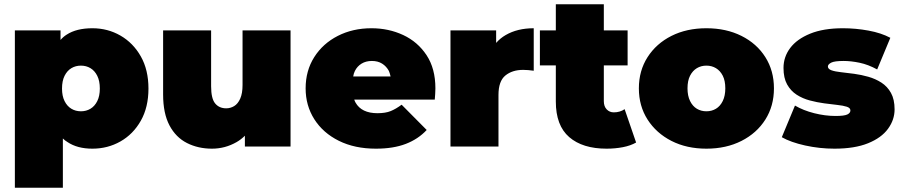

<svg xmlns="http://www.w3.org/2000/svg" viewBox="-20 -690 4250 904"><path d="M415 10Q344 10 298 -21Q286 -28 276 -38V194H50V-547H265V-502Q278 -517 294 -527Q340 -557 415 -557Q487 -557 547 -522.5Q607 -488 643 -424.5Q679 -361 679 -273Q679 -185 643 -121.5Q607 -58 547 -24Q487 10 415 10ZM361 -166Q386 -166 406 -178Q426 -190 438 -214Q450 -238 450 -273Q450 -309 438 -333Q426 -357 406 -369Q386 -381 361 -381Q336 -381 316 -369Q296 -357 284 -333Q272 -309 272 -273Q272 -238 284 -214Q296 -190 316 -178Q336 -166 361 -166Z M978 10Q913 10 860.5 -16.5Q808 -43 778 -99.5Q748 -156 748 -245V-547H974V-284Q974 -226 993 -203Q1012 -180 1045 -180Q1065 -180 1082.5 -190.5Q1100 -201 1111 -225.5Q1122 -250 1122 -290V-547H1348V0H1133V-51Q1115 -33 1094 -21Q1040 10 978 10Z M1750 10Q1650 10 1575.5 -27Q1501 -64 1460 -128.5Q1419 -193 1419 -274Q1419 -357 1459.5 -421Q1500 -485 1570.5 -521Q1641 -557 1729 -557Q1810 -557 1878.5 -525Q1947 -493 1988.5 -430Q2030 -367 2030 -274Q2030 -262 2029 -247.5Q2028 -233 2027 -221H1648Q1650 -214 1654 -207Q1668 -182 1694 -169.5Q1720 -157 1757 -157Q1795 -157 1819.5 -167Q1844 -177 1871 -197L1989 -78Q1949 -35 1890.5 -12.5Q1832 10 1750 10ZM1643 -330H1819Q1816 -344 1811 -356Q1799 -378 1779 -390.5Q1759 -403 1731 -403Q1703 -403 1682.5 -390.5Q1662 -378 1651 -356Q1645 -344 1643 -330Z M2101 0V-547H2316V-488Q2335 -510 2361 -525Q2416 -557 2493 -557V-357Q2478 -359 2466.5 -360Q2455 -361 2443 -361Q2392 -361 2359.5 -334.5Q2327 -308 2327 -243V0Z M2836 10Q2723 10 2660 -44.5Q2597 -99 2597 -212V-382H2522V-547H2597V-670H2823V-547H2935V-382H2823V-214Q2823 -189 2836.5 -175Q2850 -161 2870 -161Q2899 -161 2921 -176L2975 -19Q2949 -4 2912.5 3Q2876 10 2836 10Z M3306 10Q3213 10 3141.5 -26.5Q3070 -63 3029 -127Q2988 -191 2988 -274Q2988 -357 3029 -421Q3070 -485 3141.5 -521Q3213 -557 3306 -557Q3399 -557 3471 -521Q3543 -485 3583.5 -421Q3624 -357 3624 -274Q3624 -191 3583.5 -127Q3543 -63 3471 -26.5Q3399 10 3306 10ZM3306 -166Q3331 -166 3351 -178Q3371 -190 3383 -214.5Q3395 -239 3395 -274Q3395 -310 3383 -333.5Q3371 -357 3351 -369Q3331 -381 3306 -381Q3281 -381 3261 -369Q3241 -357 3229 -333.5Q3217 -310 3217 -274Q3217 -239 3229 -214.5Q3241 -190 3261 -178Q3281 -166 3306 -166Z M3909 10Q3839 10 3771 -5Q3703 -20 3661 -44L3723 -193Q3762 -170 3813.5 -157Q3865 -144 3914 -144Q3955 -144 3969.5 -151Q3984 -158 3984 -170Q3984 -182 3967 -187.5Q3950 -193 3922 -196Q3894 -199 3860.5 -203.5Q3827 -208 3793 -217Q3759 -226 3731 -244Q3703 -262 3686 -292.5Q3669 -323 3669 -370Q3669 -422 3700.5 -464Q3732 -506 3794.5 -531.5Q3857 -557 3949 -557Q4009 -557 4069 -546Q4129 -535 4172 -512L4110 -363Q4068 -386 4027.5 -394.5Q3987 -403 3952 -403Q3909 -403 3893.5 -395Q3878 -387 3878 -377Q3878 -365 3895 -359Q3912 -353 3940 -350Q3968 -347 4001.5 -342.5Q4035 -338 4068.5 -328.5Q4102 -319 4130 -301Q4158 -283 4175 -252.5Q4192 -222 4192 -175Q4192 -126 4161 -83.5Q4130 -41 4067 -15.5Q4004 10 3909 10Z"/></svg>

Font: Montserrat Thin Black
Style: Regular
Weight: 900
Version: Version 9.000